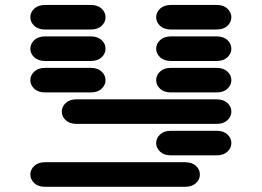

<svg xmlns="http://www.w3.org/2000/svg" viewBox="-20 -631 1040 763"><path d="M159.2 111.3H715.8Q743.2 111.3 758.8 96.7Q774.4 82 774.4 62.5Q774.4 43 758.8 28.3Q743.2 13.7 715.8 13.7H159.2Q131.8 13.7 116.2 28.3Q100.6 43 100.6 62.5Q100.6 82 116.2 96.7Q131.8 111.3 159.2 111.3ZM659.2 -13.7H840.8Q868.2 -13.7 883.8 -28.3Q899.4 -43 899.4 -62.5Q899.4 -82 883.8 -96.7Q868.2 -111.3 840.8 -111.3H659.2Q631.8 -111.3 616.2 -96.7Q600.6 -82 600.6 -62.5Q600.6 -43 616.2 -28.3Q631.8 -13.7 659.2 -13.7ZM284.2 -138.7H840.8Q868.2 -138.7 883.8 -153.3Q899.4 -168 899.4 -187.5Q899.4 -207 883.8 -221.7Q868.2 -236.3 840.8 -236.3H284.2Q256.8 -236.3 241.2 -221.7Q225.6 -207 225.6 -187.5Q225.6 -168 241.2 -153.3Q256.8 -138.7 284.2 -138.7ZM159.2 -263.7H340.8Q368.2 -263.7 383.8 -278.3Q399.4 -293 399.4 -312.5Q399.4 -332 383.8 -346.7Q368.2 -361.3 340.8 -361.3H159.2Q131.8 -361.3 116.2 -346.7Q100.6 -332 100.6 -312.5Q100.6 -293 116.2 -278.3Q131.8 -263.7 159.2 -263.7ZM659.2 -263.7H840.8Q868.2 -263.7 883.8 -278.3Q899.4 -293 899.4 -312.5Q899.4 -332 883.8 -346.7Q868.2 -361.3 840.8 -361.3H659.2Q631.8 -361.3 616.2 -346.7Q600.6 -332 600.6 -312.5Q600.6 -293 616.2 -278.3Q631.8 -263.7 659.2 -263.7ZM159.2 -388.7H340.8Q368.2 -388.7 383.8 -403.3Q399.4 -418 399.4 -437.5Q399.4 -457 383.8 -471.7Q368.2 -486.3 340.8 -486.3H159.2Q131.8 -486.3 116.2 -471.7Q100.6 -457 100.6 -437.5Q100.6 -418 116.2 -403.3Q131.8 -388.7 159.2 -388.7ZM659.2 -388.7H840.8Q868.2 -388.7 883.8 -403.3Q899.4 -418 899.4 -437.5Q899.4 -457 883.8 -471.7Q868.2 -486.3 840.8 -486.3H659.2Q631.8 -486.3 616.2 -471.7Q600.6 -457 600.6 -437.5Q600.6 -418 616.2 -403.3Q631.8 -388.7 659.2 -388.7ZM159.2 -513.7H340.8Q368.2 -513.7 383.8 -528.3Q399.4 -543 399.4 -562.5Q399.4 -582 383.8 -596.7Q368.2 -611.3 340.8 -611.3H159.2Q131.8 -611.3 116.2 -596.7Q100.6 -582 100.6 -562.5Q100.6 -543 116.2 -528.3Q131.8 -513.7 159.2 -513.7ZM659.2 -513.7H840.8Q868.2 -513.7 883.8 -528.3Q899.4 -543 899.4 -562.5Q899.4 -582 883.8 -596.7Q868.2 -611.3 840.8 -611.3H659.2Q631.8 -611.3 616.2 -596.7Q600.6 -582 600.6 -562.5Q600.6 -543 616.2 -528.3Q631.8 -513.7 659.2 -513.7Z"/></svg>

Font: Sixtyfour Convergence
Style: Regular
Weight: 400
Designer: Jens Kutilek
Foundry: Jens Kutilek
Version: Version 2.001